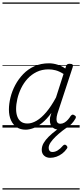

<svg xmlns="http://www.w3.org/2000/svg" viewBox="-20 -1030 663 1550"><path d="M187 17Q145 17 115 -3Q85 -23 68.5 -59.5Q52 -96 52 -146Q52 -191 64.5 -242.5Q77 -294 103 -343Q129 -392 167.5 -432Q206 -472 258 -495.5Q310 -519 376 -519Q409 -519 444 -508Q479 -497 507 -477L513 -495Q517 -507 523.5 -511Q530 -515 543 -515Q562 -515 566.5 -507.5Q571 -500 567 -488L443 -111Q436 -86 436 -68Q436 -50 444 -40.5Q452 -31 467 -31Q484 -31 499.5 -40Q515 -49 528 -63.5Q541 -78 550 -93Q555 -100 562.5 -103.5Q570 -107 580 -100Q592 -94 592.5 -86Q593 -78 588 -71Q577 -51 558.5 -31Q540 -11 515.5 3Q491 17 460 17Q438 17 422 10Q406 3 396.5 -10Q387 -23 384 -41Q381 -59 384 -81Q387 -91 389.5 -100.5Q392 -110 395 -119Q357 -67 319.5 -37Q282 -7 248 5Q214 17 187 17ZM110 -150Q110 -115 120 -88.5Q130 -62 150 -47.5Q170 -33 202 -33Q237 -33 275.5 -55.5Q314 -78 353.5 -124.5Q393 -171 432 -243L493 -433Q458 -455 429 -462.5Q400 -470 372 -470Q318 -470 275.5 -449Q233 -428 202 -394Q171 -360 150.5 -317.5Q130 -275 120 -231.5Q110 -188 110 -150ZM385 244Q355 244 336 226.5Q317 209 317 180Q317 151 332.5 124.5Q348 98 374 72.5Q400 47 432 23Q464 -1 497 -23L542 -21V-17Q513 3 483.5 26Q454 49 429 73Q404 97 388.5 120Q373 143 373 164Q373 179 380.5 188Q388 197 404 197Q425 197 446 184Q467 171 489 145Q495 139 502 138Q509 137 517 145Q523 151 524 157.5Q525 164 519 171Q504 193 482.5 209.5Q461 226 436 235Q411 244 385 244ZM0 490H623V500H0ZM0 -20H623V0H0ZM0 -505H623V-500H0ZM0 -1010H623V-1000H0Z"/></svg>

Font: Playwrite BE VLG Guides
Style: Regular
Weight: 400
Designer: Veronika Burian, José Scaglione
Foundry: TypeTogether
Version: Version 1.003